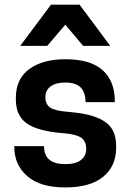

<svg xmlns="http://www.w3.org/2000/svg" viewBox="-20 -800 566 833"><path d="M263.2 -87.9Q308.1 -87.9 331.1 -105.7Q354 -123.5 354 -153.8Q354 -188 331.8 -202.9Q309.6 -217.8 252.9 -222.2Q142.6 -231.4 95.7 -264.9Q48.8 -298.3 48.8 -368.2V-376Q48.8 -458 107.2 -500.5Q165.5 -543 263.2 -543Q373 -543 425.5 -495.4Q478 -447.8 478 -361.8V-356.9H351.1Q351.1 -398.4 330.3 -420.2Q309.6 -441.9 263.2 -441.9Q222.2 -441.9 199.5 -425Q176.8 -408.2 176.8 -378.9Q176.8 -348.1 197 -333.7Q217.3 -319.3 273.9 -314.9Q326.7 -310.5 363.3 -301.8Q399.9 -293 428.2 -276.4Q456.5 -259.8 470.2 -232.7Q483.9 -205.6 483.9 -166V-159.2Q483.9 -78.6 427.2 -32.7Q370.6 13.2 263.2 13.2Q153.8 13.2 97.9 -36.1Q42 -85.4 42 -162.1V-166H170.9Q170.9 -87.9 263.2 -87.9ZM185.1 -601.1H67.9L201.2 -779.8H325.2L458 -601.1H340.8L263.2 -692.9Z"/></svg>

Font: Cooper Hewitt
Style: Semibold
Weight: 709
Designer: Village Type and Design LLC
Foundry: Cooper Hewitt Smithsonian Design Museum
Version: 1.000